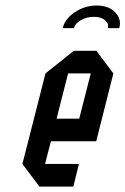

<svg xmlns="http://www.w3.org/2000/svg" viewBox="-20 -687 462 707"><path d="M270.8 -83.3 250 0H125L62.5 -83.3L147.5 -416.7L251.7 -500H335L397.5 -416.7L334.2 -166.7H167.5L145.8 -83.3ZM188.3 -250H271.7L314.2 -416.7H230.8ZM377.5 -583.3Q378.3 -587.5 378.3 -590.8Q378.3 -603.3 364.6 -614.2Q350.8 -625 325 -625Q299.2 -625 277.9 -612.9Q256.7 -600.8 252.5 -583.3H210.8Q219.2 -618.3 256.2 -642.5Q293.3 -666.7 335.8 -666.7Q379.2 -666.7 403.3 -642.5Q421.7 -624.2 421.7 -600.8Q421.7 -592.5 419.2 -583.3Z"/></svg>

Font: Yulong
Style: Italic
Weight: 400
Italic angle: -14.25°
Designer: GGBotNet
Foundry: f0n7.com
Version: 1.00